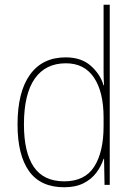

<svg xmlns="http://www.w3.org/2000/svg" viewBox="-20 -780 565 810"><path d="M251 10Q151 10 102.5 -58Q54 -126 54 -255Q54 -392 106.5 -465Q159 -538 257 -538Q323 -538 363 -502.5Q403 -467 417 -420H419Q417 -448 417 -474Q417 -500 417 -526V-760H443V0H421L419 -110H417Q407 -79 386.5 -51.5Q366 -24 332.5 -7Q299 10 251 10ZM251 -15Q338 -15 377.5 -77Q417 -139 417 -248V-284Q417 -392 376.5 -452.5Q336 -513 258 -513Q172 -513 126.5 -448Q81 -383 81 -255Q81 -137 122.5 -76Q164 -15 251 -15Z"/></svg>

Font: Noto Sans Kannada SemiCondensed Thin
Style: Regular
Weight: 100
Width: 4
Designer: Jelle Bosma - Monotype Design Team
Foundry: Monotype Imaging Inc.
Version: Version 2.005; ttfautohint (v1.8.4.7-5d5b)